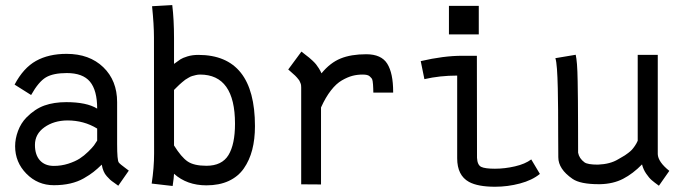

<svg xmlns="http://www.w3.org/2000/svg" viewBox="-20 -709 2628 738"><path d="M114.3 -151.9Q114.3 -113.8 133.5 -92.5Q152.8 -71.3 187 -71.3Q215.8 -71.3 242.4 -79.8Q269 -88.4 286.1 -99.4Q303.2 -110.4 319.1 -126Q335 -141.6 341.3 -150.1Q347.7 -158.7 353.5 -168.5V-214.8Q302.7 -246.1 238.8 -246.1Q187 -245.6 150.6 -219.7Q114.3 -193.8 114.3 -151.9ZM430.2 -155.3Q430.2 -92.8 436.5 -84.5Q439.5 -80.6 445.6 -75.7Q451.7 -70.8 461.2 -63.7Q470.7 -56.6 475.1 -53.2L434.6 4.9Q431.2 2 419.7 -5.9Q408.2 -13.7 403.3 -18.3Q398.4 -22.9 390.6 -31.5Q382.8 -40 378.2 -51Q373.5 -62 371.1 -76.2Q353.5 -59.1 339.1 -47.9Q324.7 -36.6 301.8 -23.4Q278.8 -10.3 250 -3.7Q221.2 2.9 187 2.9Q125 2.9 81.5 -41.3Q38.1 -85.4 38.1 -147Q38.1 -175.8 49.3 -205.8Q60.5 -235.8 81.5 -257.3Q114.3 -290.5 150.9 -303.5Q187.5 -316.4 234.9 -316.4Q313 -316.4 353.5 -291.5Q353.5 -361.8 325.9 -395Q298.3 -428.2 236.8 -428.2Q184.6 -428.2 156.5 -411.6Q128.4 -395 99.6 -343.8L36.1 -383.8Q69.8 -447.8 118.4 -474.9Q167 -502 235.8 -502Q323.7 -502 377 -450.7Q430.2 -399.4 430.2 -316.4Z M883.3 -233.4Q883.3 -422.4 749 -422.4Q740.7 -422.4 732.7 -420.4Q724.6 -418.5 718.5 -416.7Q712.4 -415 704.1 -409.9Q695.8 -404.8 692.1 -402.6Q688.5 -400.4 679.7 -392.6Q670.9 -384.8 669.2 -383.3Q667.5 -381.8 658.2 -372.6L648.9 -363.3V-149.9Q676.8 -105 701.2 -88.4Q725.6 -71.8 773.4 -71.8Q833 -71.8 858.2 -113Q883.3 -154.3 883.3 -233.4ZM960 -224.1Q960 -173.8 949.5 -133.3Q939 -92.8 917.2 -61.5Q895.5 -30.3 859.1 -13.4Q822.8 3.4 773.4 3.4Q698.7 3.4 648.9 -41Q648.4 -26.4 643.6 5.9L563 -3.4Q572.3 -64.5 572.3 -118.7V-130.4Q572.3 -189.5 572 -342Q571.8 -494.6 571.8 -564.9Q571.8 -613.8 564.5 -685.1L642.1 -689.5Q648.9 -633.8 648.9 -562.5V-463.4Q665.5 -475.6 673.6 -481Q681.6 -486.3 700.4 -492.2Q719.2 -498 742.2 -498Q960 -498 960 -224.1Z M1215.8 -427.2Q1249 -467.8 1289.1 -484.1Q1329.1 -500.5 1387.7 -500.5Q1445.8 -500.5 1468.5 -464.1Q1491.2 -427.7 1491.2 -356V-353H1415Q1415 -357.9 1414.6 -368.9Q1414.1 -379.9 1413.8 -384.3Q1413.6 -388.7 1412.4 -396.7Q1411.1 -404.8 1408.4 -408Q1405.8 -411.1 1401.4 -415.3Q1397 -419.4 1390.1 -420.9Q1383.3 -422.4 1374 -422.4Q1353 -422.4 1334.5 -417.5Q1315.9 -412.6 1294.2 -400.1Q1272.5 -387.7 1252 -361.3Q1231.4 -335 1213.9 -295.9V0L1137.7 -0.5V-373Q1137.7 -377.4 1137.2 -381.6Q1136.7 -385.7 1134.8 -389.9Q1132.8 -394 1131.6 -397.2Q1130.4 -400.4 1126.7 -404.5Q1123 -408.7 1121.3 -411.1Q1119.6 -413.6 1114.3 -418.5Q1108.9 -423.3 1106.4 -425.5Q1104 -427.7 1097.4 -433.6Q1090.8 -439.5 1087.9 -441.9L1138.7 -510.7Q1142.1 -507.8 1153.1 -499.3Q1164.1 -490.7 1168.5 -487.3Q1172.9 -483.9 1181.4 -475.8Q1189.9 -467.8 1194.8 -461.7Q1199.7 -455.6 1205.6 -446.3Q1211.4 -437 1215.8 -427.2Z M1705.6 -686.5H1820.3V-576.7H1705.6ZM1756.3 -494.6H1813L1813.5 -102.5Q1814.9 -74.7 1829.6 -67.6Q1844.2 -60.5 1882.3 -60.5Q1920.4 -60.5 1959.5 -69.6Q1998.5 -78.6 2022 -96.2L2055.2 -40.5Q2025.4 -16.1 1978.5 -3.7Q1931.6 8.8 1882.8 8.8Q1816.9 8.8 1782.7 -9.8Q1737.3 -34.7 1737.3 -100.6V-418.5Q1670.4 -418.5 1611.3 -404.8L1597.2 -474.1Q1685.5 -494.6 1756.3 -494.6Z M2512.7 4.9Q2495.1 -7.8 2485.1 -16.4Q2475.1 -24.9 2463.9 -41.3Q2452.6 -57.6 2447.8 -77.1Q2413.1 -41.5 2375 -21.7Q2336.9 -2 2286.1 -1H2281.7Q2210.4 -1 2180.7 -21.5Q2126 -59.1 2126 -104.5Q2125.5 -133.8 2125.5 -189Q2125.5 -244.1 2125.2 -284.7Q2125 -325.2 2124 -369.9Q2123 -414.6 2120.8 -444.1Q2118.7 -473.6 2114.7 -485.4L2192.9 -498.5Q2195.8 -485.8 2197.8 -461.7Q2199.7 -437.5 2200.4 -395.8Q2201.2 -354 2201.4 -321.3Q2201.7 -288.6 2201.9 -223.4Q2202.1 -158.2 2202.1 -122.1Q2206.1 -100.1 2226.6 -85Q2238.8 -76.2 2278.3 -76.2Q2325.7 -78.1 2356 -96.7Q2357.4 -97.7 2367.7 -103.5Q2377.9 -109.4 2381.8 -111.8Q2385.7 -114.3 2394.8 -121.1Q2403.8 -127.9 2408.9 -133.5Q2414.1 -139.2 2420.4 -148.4Q2426.8 -157.7 2431.2 -168V-498H2508.3V-116.7Q2509.3 -86.9 2552.7 -52.2Z"/></svg>

Font: FantasqueSansM Nerd Font
Style: Regular
Weight: 400
Monospace: yes
Designer: Jany Belluz
Version: Version 1.8.0 ; ttfautohint (v1.8.2);Nerd Fonts 3.4.0